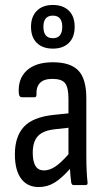

<svg xmlns="http://www.w3.org/2000/svg" viewBox="-20 -746 426 774"><path d="M136 8Q90 8 65 -26Q40 -60 40 -124Q40 -195 76 -234.5Q112 -274 197 -283L256 -289V-348Q256 -393 242.5 -410.5Q229 -428 191 -428Q124 -428 127 -364Q127 -354 119 -354H68Q58 -354 56 -368Q51 -427 87 -461Q123 -495 193 -495Q264 -495 296 -461.5Q328 -428 328 -350V-120Q328 -81 329.5 -54Q331 -27 333 -11Q334 0 326 0H276Q269 0 267 -11Q264 -32 262 -65Q227 -26 198.5 -9Q170 8 136 8ZM112 -130Q112 -59 157 -59Q179 -59 201.5 -73.5Q224 -88 256 -124V-231L202 -225Q154 -220 133 -197.5Q112 -175 112 -130ZM193 -550Q152 -550 128.5 -573Q105 -596 105 -638Q105 -679 128.5 -702.5Q152 -726 193 -726Q234 -726 257.5 -703Q281 -680 281 -638Q281 -596 257.5 -573Q234 -550 193 -550ZM193 -592Q231 -592 231 -638Q231 -683 193 -683Q155 -683 155 -638Q155 -592 193 -592Z"/></svg>

Font: Sofia Sans Cond
Style: Regular
Weight: 400
Width: 3
Designer: Botio Nikoltchev, Ani Petrova
Foundry: lettersoup
Version: Version 4.100; ttfautohint (v1.8.3)